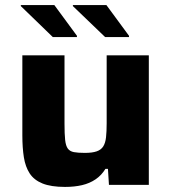

<svg xmlns="http://www.w3.org/2000/svg" viewBox="-20 -728 674 756"><path d="M236 8Q181 8 147.5 -5.5Q114 -19 97 -45Q80 -71 74 -108.5Q68 -146 68 -195V-510H234V-241Q234 -200 236.5 -177Q239 -154 247 -143Q255 -132 271 -129Q287 -126 314 -126Q343 -126 360.5 -132Q378 -138 386.5 -151.5Q395 -165 397.5 -187.5Q400 -210 400 -243V-510H566V0H409L405 -63H395Q380 -38 356.5 -22Q333 -6 303 1Q273 8 236 8ZM488 -582H394L267 -704V-708H399L488 -587ZM283 -582H188L62 -704V-708H194L283 -587Z"/></svg>

Font: Saira SemiExpanded
Style: Bold
Weight: 700
Width: 6
Designer: Hector Gatti with collaboration of the Omnibus-Type team
Foundry: Omnibus-Type
Version: Version 1.101